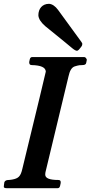

<svg xmlns="http://www.w3.org/2000/svg" viewBox="-23 -986 475 1006"><path d="M217 -611C214 -596 173 -426 94 -101C85 -62 74 -51 40 -45C24 -41 8 -47 0 -32L-2 -19L-3 -9C-4 -3 1 0 12 0H279C286 0 290 -4 292 -13L295 -27V-29C296 -38 292 -43 283 -43C237 -43 214 -52 214 -71C214 -78 215 -83 216 -87L336 -586C342 -613 351 -632 368 -638L382 -642C388 -644 397 -645 409 -645C421 -645 428 -649 429 -658L432 -673C429 -682 424 -687 418 -687H149C140 -688 135 -684 133 -675L130 -661V-660C130 -650 134 -645 143 -645C191 -644 216 -633 217 -611ZM408 -754C409 -757 407 -762 403 -767L282 -933C267 -954 250 -965 234 -966C199 -966 178 -941 178 -906C179 -888 191 -869 214 -849C299 -780 346 -742 356 -733C367 -724 375 -720 380 -720C387 -720 395 -731 398 -735C401 -740 408 -745 408 -754Z"/></svg>

Font: fbb
Style: Bold Italic
Weight: 700
Italic angle: -12°
Designer: David J. Perry, Michael Sharpe
Version: Version 0.991